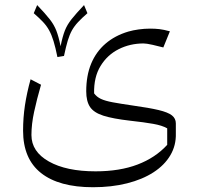

<svg xmlns="http://www.w3.org/2000/svg" viewBox="-20 -496 799 772"><path d="M237.3 -271Q245.1 -308.1 252.4 -332.5Q259.8 -356.9 269.5 -374.3Q279.3 -391.6 294.2 -407.5Q309.1 -423.3 331.5 -442.9L317.9 -475.6Q285.2 -440.9 267.6 -418.7Q250 -396.5 240.7 -372.8Q231.4 -349.1 223.6 -310.1Q215.8 -349.1 206.5 -372.8Q197.3 -396.5 179.9 -418.7Q162.6 -440.9 129.4 -475.6L115.7 -442.9Q138.2 -423.3 153.1 -407.5Q168 -391.6 177.7 -373.8Q187.5 -356 195.3 -330.6Q203.1 -305.2 210.9 -266.6ZM636.7 -305.2 663.1 -370.1Q637.7 -377 621.1 -378.9Q604.5 -380.9 583 -380.9Q561 -380.9 537.8 -377.7Q514.6 -374.5 496.1 -369.1Q441.9 -353 404.1 -320.3Q366.2 -287.6 346.4 -239.7Q326.7 -191.9 326.7 -128.9Q326.7 -88.9 342 -65.9Q357.4 -43 395.8 -30.8Q434.1 -18.6 502.9 -10.7Q560.5 -4.4 596.2 2Q631.8 8.3 652.3 20V86.4Q605 138.2 533.2 165.5Q461.4 192.9 364.3 192.9Q246.6 192.9 176.5 153.3Q106.4 113.8 106.4 46.9Q106.4 3.4 117.2 -46.4Q127.9 -96.2 145 -155.3L103 -177.2Q87.9 -122.6 80.3 -72.5Q72.8 -22.5 72.8 29.3Q72.8 142.6 145 199.7Q217.3 256.8 354 256.8Q428.7 256.8 490.7 241.2Q552.7 225.6 597.2 196.8Q641.6 168 665 128.2Q688.5 88.4 687 40V0Q687 -19.5 671.4 -32Q655.8 -44.4 617.9 -53.5Q580.1 -62.5 513.2 -71.8Q463.4 -79.1 433.1 -84.7Q402.8 -90.3 385.7 -98.4Q368.7 -106.4 358.4 -120.6Q356.9 -186 384.3 -230.7Q411.6 -275.4 457.3 -298.3Q502.9 -321.3 557.1 -321.3Q568.8 -321.3 593.8 -315.7Q618.7 -310.1 636.7 -305.2Z"/></svg>

Font: Pinar VF
Style: Regular
Weight: 300
Designer: Amin Abedi
Version: Version 2.000